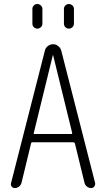

<svg xmlns="http://www.w3.org/2000/svg" viewBox="-20 -955 540 975"><path d="M151.4 -279.3Q150.4 -277.3 151.4 -275.9Q152.3 -274.4 155.3 -274.4H342.8Q344.7 -274.4 345.7 -275.9Q346.7 -277.3 346.7 -279.3L250 -673.8Q250 -674.8 249 -674.8Q248 -674.8 248 -673.8ZM55.7 0Q45.9 0 39.6 -7.3Q33.2 -14.6 36.1 -25.4L208 -698.2Q210.9 -711.9 223.1 -721.2Q235.4 -730.5 249.5 -730.5Q263.7 -730.5 275.4 -721.2Q287.1 -711.9 291 -698.2L462.9 -26.4Q464.8 -16.6 459 -8.3Q453.1 0 443.4 0Q431.6 0 421.9 -7.3Q412.1 -14.6 409.2 -26.4L360.4 -226.6Q358.4 -231.4 353.5 -232.4H143.6Q138.7 -232.4 137.7 -226.6L88.9 -25.4Q85.9 -14.6 76.2 -7.3Q66.4 0 55.7 0ZM304.7 -910.2Q304.7 -919.9 312 -927.2Q319.3 -934.6 329.6 -934.6Q339.8 -934.6 347.7 -927.2Q355.5 -919.9 355.5 -910.2V-835Q355.5 -824.2 347.7 -816.9Q339.8 -809.6 329.6 -809.6Q319.3 -809.6 312 -816.9Q304.7 -824.2 304.7 -835ZM144.5 -910.2Q144.5 -919.9 151.9 -927.2Q159.2 -934.6 169.4 -934.6Q179.7 -934.6 187.5 -927.2Q195.3 -919.9 195.3 -910.2V-835Q195.3 -824.2 187.5 -816.9Q179.7 -809.6 169.4 -809.6Q159.2 -809.6 151.9 -816.9Q144.5 -824.2 144.5 -835Z"/></svg>

Font: Rounded-L Mgen+ 1mn light
Style: Regular
Weight: 200
Designer: [Source Han Sans]
Ryoko NISHIZUKA  (kana & ideographs); Paul D. Hunt (Latin, Greek & Cyrillic); Wenlong ZHANG  (bopomofo
Version: Version 1.059.20150602